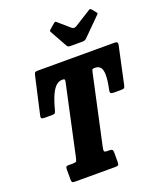

<svg xmlns="http://www.w3.org/2000/svg" viewBox="-177 -1118 1035 1230"><g transform="rotate(-20 340.5 -503.0)"><path d="M95.5 -23.5V-91.5Q95.5 -104.5 99 -109Q102.5 -113.5 115 -113.5H145.5Q164.5 -113.5 168.8 -119.5Q173 -125.5 176.5 -143L280 -622Q282 -631.5 280.2 -636.5Q278.5 -641.5 267.5 -641.5H263Q243.5 -641.5 225 -627.2Q206.5 -613 189 -577.2Q171.5 -541.5 154.5 -477Q150.5 -462 146.2 -456.5Q142 -451 124.5 -451H75Q61 -451 55.5 -455.2Q50 -459.5 52.5 -471.5L109.5 -723.5Q112.5 -738 116.5 -744Q120.5 -750 136 -750H659.5Q673.5 -750 678 -744.8Q682.5 -739.5 680 -726.5L626 -476Q623 -460 617.8 -455.5Q612.5 -451 594.5 -451H551.5Q533 -451 527 -455.5Q521 -460 524.5 -476.5Q538 -541 537.2 -577Q536.5 -613 523.8 -627.2Q511 -641.5 489 -641.5H482.5Q470.5 -641.5 468.2 -636.5Q466 -631.5 463.5 -620.5L361 -148.5Q356.5 -128.5 358.5 -121Q360.5 -113.5 379.5 -113.5H393Q408.5 -113.5 413.2 -108.2Q418 -103 418 -88V-25.5Q418 -8.5 412.8 -4.2Q407.5 0 391.5 0H118.5Q104.5 0 100 -4.2Q95.5 -8.5 95.5 -23.5ZM365 -837 299.5 -955Q294.5 -963.5 305.5 -971.5L339.5 -1000.5Q347 -1006 349.5 -1005.8Q352 -1005.5 358 -1000.5L435 -933.5Q449 -922 467.5 -933.5L577.5 -1002.5Q585 -1007 588.2 -1005.8Q591.5 -1004.5 596 -999.5L618 -972.5Q623 -966.5 622.8 -963.8Q622.5 -961 615.5 -954.5L496.5 -836Q487 -826.5 468.5 -826.5H390Q378.5 -826.5 373.5 -829Q368.5 -831.5 365 -837Z"/></g></svg>

Font: Besley* Condensed Heavy
Style: Italic
Weight: 800
Width: 3
Italic angle: -13°
Designer: Owen Earl
Foundry: indestructible type*
Version: Version 3.000; ttfautohint (v1.8.3)